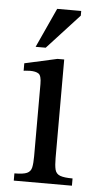

<svg xmlns="http://www.w3.org/2000/svg" viewBox="-50 -707 386 740"><g transform="rotate(5 142.5 -337.0)"><path d="M257 -28V0H32V-28Q66 -28 80.5 -34.5Q95 -41 98.5 -57Q102 -73 102 -101V-380Q102 -412 91 -419.5Q80 -427 58 -427Q48 -427 40.5 -426Q33 -425 33 -425V-454L159 -482H185V-101Q185 -72 189 -56Q193 -40 208.5 -34Q224 -28 257 -28ZM110 -521H71L141 -674H234V-656Z"/></g></svg>

Font: STIX Two Text
Style: Regular
Weight: 400
Designer: Ross Mills, John Hudson & Paul Hanslow, Tiro Typeworks Ltd; with prior portions MicroPress Inc., and Coen Hoffman.
Foundry: Tiro Typeworks Ltd
Version: Version 2.13 b171